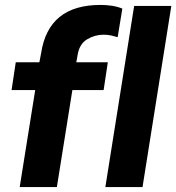

<svg xmlns="http://www.w3.org/2000/svg" viewBox="-20 -760 716 780"><path d="M60 0 123 -394H27L44 -507H140L147 -544Q162 -642 222 -691Q282 -740 389 -740Q412 -740 435 -736.5Q458 -733 477 -725L458 -609Q445 -613 431 -616Q417 -619 400 -619Q365 -619 333.5 -600Q302 -581 295 -535L290 -507H418L401 -394H274L211 0ZM408 0 525 -736H676L559 0Z"/></svg>

Font: Mulish ExtraBold
Style: Italic
Weight: 800
Italic angle: -9°
Designer: Vernon Adams
Foundry: Vernon Adams
Version: Version 3.603; ttfautohint (v1.8.3)